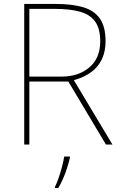

<svg xmlns="http://www.w3.org/2000/svg" viewBox="-20 -734 617 975"><path d="M262 -714Q345 -714 401.5 -697.5Q458 -681 487 -640Q516 -599 516 -525Q516 -472 497 -432.5Q478 -393 442 -367Q406 -341 355 -327L551 0H518L327 -320H129V0H103V-714ZM257 -689H129V-345H292Q379 -345 434 -392Q489 -439 489 -524Q489 -588 463.5 -624Q438 -660 386.5 -674.5Q335 -689 257 -689ZM335 67Q329 93 320.5 119.5Q312 146 301 171.5Q290 197 276 221H259V215Q267 200 277 171.5Q287 143 295 112.5Q303 82 306 61H335Z"/></svg>

Font: Noto Sans Hebrew Thin
Style: Regular
Weight: 250
Designer: Monotype Design Team
Foundry: Monotype Imaging Inc.
Version: Version 2.003